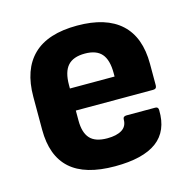

<svg xmlns="http://www.w3.org/2000/svg" viewBox="-83 -588 679 681"><g transform="rotate(-15 257.0 -247.5)"><path d="M259 11Q149 11 95.5 -37Q42 -85 42 -181V-302Q42 -402 95.5 -454Q149 -506 257 -506Q363 -506 417.5 -456Q472 -406 472 -308V-229Q472 -216 459 -216H175V-179Q175 -135 194.5 -113.5Q214 -92 258 -92Q292 -92 311.5 -104Q331 -116 331 -141Q331 -153 344 -153H450Q461 -153 461 -141Q463 -64 412.5 -26.5Q362 11 259 11ZM175 -297H339V-310Q339 -358 319.5 -380.5Q300 -403 258 -403Q215 -403 195 -380.5Q175 -358 175 -310Z"/></g></svg>

Font: Sofia Sans Semi Condensed ExtraBold
Style: Regular
Weight: 800
Designer: Botio Nikoltchev, Ani Petrova
Foundry: lettersoup
Version: Version 4.100